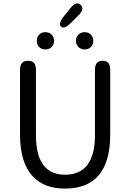

<svg xmlns="http://www.w3.org/2000/svg" viewBox="-20 -1089 761 1122"><path d="M360 13Q239 13 173 -57Q97 -136 97 -303V-682Q97 -734 144 -734Q190 -734 190 -682V-300Q190 -68 360 -68Q535 -68 535 -300V-682Q535 -734 580 -734Q624 -734 624 -682V-303Q624 13 360 13ZM245 -800Q223 -800 209 -814Q195 -828 195 -850Q195 -872 209 -886.5Q223 -901 245 -901Q267 -901 281.5 -886.5Q296 -872 296 -850Q296 -828 281.5 -814Q267 -800 245 -800ZM475 -800Q453 -800 438.5 -814Q424 -828 424 -850.5Q424 -873 438.5 -887Q453 -901 475 -901Q497 -901 511 -886.5Q525 -872 525 -850Q525 -828 511 -814Q497 -800 475 -800ZM392 -953Q356 -917 337 -933Q319 -950 350 -990L392 -1042Q425 -1084 451 -1061Q477 -1037 439 -1000Z"/></svg>

Font: Resource Han Rounded HK
Style: Regular
Weight: 400
Designer: Cyano Hao (round all glyphs); Ryoko NISHIZUKA  (kana, bopomofo & ideographs); Paul D. Hunt (Latin, Greek & Cyrillic); Sa
Foundry: Cyano Hao
Version: 0.990